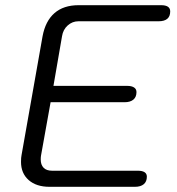

<svg xmlns="http://www.w3.org/2000/svg" viewBox="-20 -720 681 740"><path d="M61 -96Q61 -113 63 -122L144 -580Q155 -639 190 -669.5Q225 -700 283 -700H601Q636 -700 636 -676Q636 -638 591 -638H282Q259 -638 241 -622Q223 -606 219 -580L186 -389H471Q487 -389 496.5 -383Q506 -377 506 -365Q506 -346 494 -336Q482 -326 460 -326H175L138 -120Q137 -115 137 -105Q137 -85 148 -73.5Q159 -62 181 -62H511Q546 -62 546 -39Q546 -20 534 -10Q522 0 500 0H171Q120 0 90.5 -26Q61 -52 61 -96Z"/></svg>

Font: Kodchasan
Style: Italic
Weight: 400
Italic angle: -10°
Version: Version 1.000; ttfautohint (v1.6)